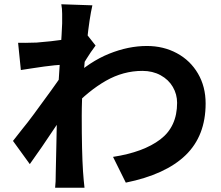

<svg xmlns="http://www.w3.org/2000/svg" viewBox="-20 -831 1040 902"><path d="M812 -348Q812 -388 792 -422.5Q772 -457 734.5 -477.5Q697 -498 649 -498Q559 -498 477.5 -451.5Q396 -405 317 -321V-463Q402 -542 492.5 -578.5Q583 -615 670 -615Q748 -615 811 -581Q874 -547 910 -485.5Q946 -424 946 -345Q946 -193 852 -102Q758 -11 571 27L511 -94Q654 -116 733 -176Q812 -236 812 -348ZM130 -510 78 -502 65 -630Q89 -629 152 -631Q218 -636 287.5 -646Q357 -656 389 -668L429 -617Q405 -585 387 -555.5Q369 -526 364 -518L305 -330L245 -242Q172 -132 120 -60L41 -169L85 -225Q109 -254 137 -292Q234 -423 275 -484L277 -510L284 -528Q235 -525 188 -518.5Q141 -512 130 -510ZM272 -766Q272 -791 268 -811L414 -806Q400 -745 389 -640Q364 -440 364 -286Q364 -117 370 -26Q373 17 377 51H239Q242 28 242 -23L244 -114L245 -159L248 -312Q253 -422 261 -535Q272 -702 272 -721Z"/></svg>

Font: Merged Yaku Han JP
Style: Bold
Weight: 700
Designer: Ryoko NISHIZUKA 西塚涼子 (kana, bopomofo & ideographs); Paul D. Hunt (Latin, Greek & Cyrillic); Sandoll Communications 산돌커뮤니
Foundry: Adobe
Version: Version 2.004